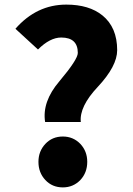

<svg xmlns="http://www.w3.org/2000/svg" viewBox="-20 -800 576 834"><path d="M176 -270Q162 -358 238 -447Q318 -542 318 -570Q318 -637 246 -637Q197 -637 145 -585L47 -675Q139 -780 268 -780Q367 -780 425 -733Q489 -681 489 -582Q489 -513 405 -423Q324 -337 331 -270ZM177 -18Q147 -50 147 -97Q147 -143 177 -175Q207 -207 253 -207Q298 -207 329 -175Q359 -143 359 -97Q359 -50 329 -18Q298 14 253 14Q207 14 177 -18Z"/></svg>

Font: KaiGen Gothic KR Heavy
Style: Heavy
Weight: 900
Designer: Ryoko NISHIZUKA  (kana & ideographs); Paul D. Hunt (Latin, Greek & Cyrillic); Wenlong ZHANG  (bopomofo); Sandoll Communi
Foundry: Adobe Systems Incorporated
Version: Version 1.002 March 28, 2018